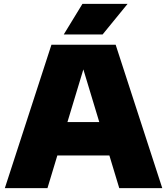

<svg xmlns="http://www.w3.org/2000/svg" viewBox="-20 -971 862 991"><path d="M5 0 245.5 -740H577L817.5 0H595.5L400.5 -645H420L225 0ZM218.5 -168.5 268.5 -341H553L602.5 -168.5ZM309 -793 405.5 -951H638.5L509.5 -793Z"/></svg>

Font: Encode Sans SC SemiExpanded Black
Style: Regular
Weight: 900
Width: 6
Designer: Multiple Designers
Foundry: Impallari Type
Version: Version 3.002